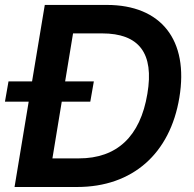

<svg xmlns="http://www.w3.org/2000/svg" viewBox="-34 -747 774 767"><path d="M144.9 -727.3 94.1 -421.9H0L-14.2 -340.9H80.6L24.1 0H274.1C495.7 0 645.6 -133.5 682.5 -357.2C720.9 -587.4 609.4 -727.3 392.8 -727.3ZM554.7 -372.2C526.3 -201 432.5 -114.3 281.2 -114.3H175.4L212.7 -340.9H326.7L340.9 -421.9H226.2L257.8 -613.6H373.6C521.3 -613.6 582.4 -534.8 554.7 -372.2Z"/></svg>

Font: Riot Sans 2.0
Style: Bold Italic
Weight: 600
Italic angle: -9.39999°
Designer: Rasmus Andersson
Foundry: rsms
Version: Version 3.006;hotconv 1.0.109;makeotfexe 2.5.65596